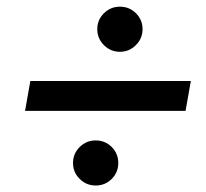

<svg xmlns="http://www.w3.org/2000/svg" viewBox="-20 -638 626 584"><path d="M56.2 -300.8 72.3 -391.6H560.5L544.4 -300.8ZM271 -73.7Q242.7 -73.7 222.4 -93.8Q202.1 -113.8 202.1 -142.1Q202.1 -170.9 222.4 -190.9Q242.7 -210.9 271 -210.9Q299.8 -210.9 319.8 -190.9Q339.8 -170.9 339.8 -142.1Q339.8 -113.8 319.8 -93.8Q299.8 -73.7 271 -73.7ZM344.7 -480.5Q316.4 -480.5 296.1 -500.7Q275.9 -521 275.9 -549.3Q275.9 -577.6 296.1 -597.7Q316.4 -617.7 344.7 -617.7Q373.5 -617.7 393.6 -597.7Q413.6 -577.6 413.6 -549.3Q413.6 -521 393.3 -500.7Q373 -480.5 344.7 -480.5Z"/></svg>

Font: CaskaydiaCove NFP
Style: Italic
Weight: 400
Italic angle: -10°
Designer: Aaron Bell
Foundry: Saja Typeworks
Version: Version 2111.001; VTT 6.35;Nerd Fonts 3.1.1